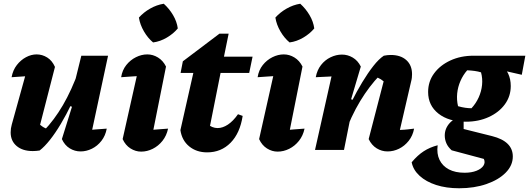

<svg xmlns="http://www.w3.org/2000/svg" viewBox="-20 -802 2830 1027"><path d="M274 -444 192 -125 179 -149Q193 -134 208.5 -124Q224 -114 242 -110L214 -102Q270 -160 316.5 -239.5Q363 -319 402 -427L415 -368Q391 -305 363 -247Q335 -189 305.5 -139.5Q276 -90 247 -53.5Q218 -17 192 3Q173 6 155 6Q101 6 69 -21Q37 -48 37 -94Q37 -115 43 -136L135 -468L214 -403Q165 -398 123.5 -394.5Q82 -391 42 -389Q49 -427 70 -454Q91 -481 119 -496Q147 -511 176 -511Q206 -511 232.5 -494.5Q259 -478 274 -444ZM311 -58 365 -231 349 -237 415 -504H558L457 -33L429 -104Q461 -107 490.5 -109.5Q520 -112 551 -114Q544 -76 522.5 -48.5Q501 -21 471.5 -6.5Q442 8 411 8Q380 8 353 -8.5Q326 -25 311 -58Z M786 -36 755 -104Q789 -107 819 -109.5Q849 -112 879 -114Q871 -76 849 -48.5Q827 -21 797 -6Q767 9 735 9Q705 9 678 -8Q651 -25 636 -58L728 -468L749 -397Q714 -395 685.5 -393Q657 -391 628 -389Q634 -427 655.5 -454Q677 -481 707 -496Q737 -511 768 -511Q798 -511 825 -494.5Q852 -478 868 -446ZM856 -782Q885 -756 905.5 -721.5Q926 -687 931 -650Q908 -622 872.5 -601Q837 -580 799 -575Q771 -598 750 -634Q729 -670 723 -708Q748 -736 783 -756Q818 -776 856 -782Z M1088 13Q1031 13 992 -19Q953 -51 945 -106L1020 -438H1165L1091 -67L1089 -139Q1115 -117 1144 -117Q1171 -117 1199 -135.5Q1227 -154 1253 -191L1278 -182Q1264 -90 1213.5 -38.5Q1163 13 1088 13ZM946 -412 958 -474 1154 -622H1203L1178 -499H1331L1313 -412Z M1516 -36 1485 -104Q1519 -107 1549 -109.5Q1579 -112 1609 -114Q1601 -76 1579 -48.5Q1557 -21 1527 -6Q1497 9 1465 9Q1435 9 1408 -8Q1381 -25 1366 -58L1458 -468L1479 -397Q1444 -395 1415.5 -393Q1387 -391 1358 -389Q1364 -427 1385.5 -454Q1407 -481 1437 -496Q1467 -511 1498 -511Q1528 -511 1555 -494.5Q1582 -478 1598 -446ZM1586 -782Q1615 -756 1635.5 -721.5Q1656 -687 1661 -650Q1638 -622 1602.5 -601Q1567 -580 1529 -575Q1501 -598 1480 -634Q1459 -670 1453 -708Q1478 -736 1513 -756Q1548 -776 1586 -782Z M1952 -58 2035 -378 2046 -354Q2031 -369 2017 -378Q2003 -387 1983 -392L2012 -400Q1955 -341 1906.5 -261Q1858 -181 1820 -76L1807 -135Q1830 -197 1859 -255Q1888 -313 1918 -362.5Q1948 -412 1977 -449Q2006 -486 2033 -504Q2043 -506 2052 -507Q2061 -508 2070 -508Q2123 -508 2153.5 -480.5Q2184 -453 2184 -405Q2184 -396 2183 -386.5Q2182 -377 2179 -366L2119 -107Q2146 -108 2162 -110Q2178 -112 2195 -114Q2188 -76 2166 -48.5Q2144 -21 2114.5 -6.5Q2085 8 2053 8Q2022 8 1995 -8.5Q1968 -25 1952 -58ZM1665 0 1770 -468 1791 -397Q1768 -394 1742.5 -392.5Q1717 -391 1669 -389Q1676 -427 1697 -454Q1718 -481 1748 -495.5Q1778 -510 1809 -510Q1840 -510 1867 -494Q1894 -478 1910 -446L1858 -271L1873 -266L1820 0Z M2436 205Q2367 205 2313 187.5Q2259 170 2224.5 138.5Q2190 107 2182 66Q2214 28 2246.5 7Q2279 -14 2321 -25Q2315 20 2331 53Q2347 86 2381 104Q2415 122 2465 122Q2502 122 2528.5 111.5Q2555 101 2566 84Q2577 67 2568 48L2396 2Q2376 -16 2367.5 -36Q2359 -56 2359 -77Q2359 -115 2386 -144.5Q2413 -174 2460 -175V-112L2612 -74Q2723 -46 2723 35Q2723 83 2685 121.5Q2647 160 2582 182.5Q2517 205 2436 205ZM2472 -151Q2380 -151 2325 -194.5Q2270 -238 2270 -310Q2270 -366 2302 -409.5Q2334 -453 2389 -478.5Q2444 -504 2513 -504Q2603 -504 2657.5 -459.5Q2712 -415 2712 -342Q2712 -287 2680.5 -244Q2649 -201 2594.5 -176Q2540 -151 2472 -151ZM2502 -223Q2526 -249 2540.5 -281Q2555 -313 2558.5 -347.5Q2562 -382 2553 -415Q2537 -420 2519 -422.5Q2501 -425 2479 -426Q2457 -401 2443 -369Q2429 -337 2425.5 -302.5Q2422 -268 2430 -234Q2451 -228 2469 -225.5Q2487 -223 2502 -223ZM2672 -383 2513 -504H2790L2771 -402L2692 -420Z"/></svg>

Font: Piazzolla Thin Black
Style: Italic
Weight: 900
Italic angle: -11.3°
Version: Version 2.005